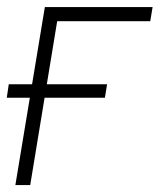

<svg xmlns="http://www.w3.org/2000/svg" viewBox="-23 -536 462 556"><path d="M418.9 -515.6 412.1 -474.6H142.6L64.5 0H21.5L106.9 -515.6ZM-3.4 -252.9 2.4 -292H287.1L280.8 -252.9Z"/></svg>

Font: Inter Display ExtraLight
Style: Italic
Weight: 200
Italic angle: -9.39999°
Designer: Rasmus Andersson
Foundry: rsms
Version: Version 4.000;git-a52131595